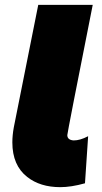

<svg xmlns="http://www.w3.org/2000/svg" viewBox="-20 -762 421 793"><path d="M229 11Q146 11 92.5 -31Q31 -79 31 -174Q31 -203 37 -236L138 -742H363Q258 -213 258 -204Q258 -184 284 -182Q311 -182 343 -199H344L331 -5Q274 11 229 11Z"/></svg>

Font: Argentum Sans Black
Style: Italic
Weight: 900
Italic angle: -11°
Designer: Julieta Ulanovsky (font), Cristiano Sobral (main changes and remaster)
Foundry: Julieta Ulanovsky (font), Cristiano Sobral (main changes and remaster)
Version: Version 2.007;June 15, 2022;FontCreator 14.0.0.2814 64-bit; 